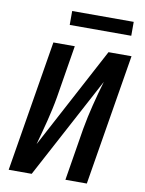

<svg xmlns="http://www.w3.org/2000/svg" viewBox="-99 -992 798 1060"><g transform="rotate(10 300.0 -462.0)"><path d="M25 0 146 -735H266L218 -441Q212 -406 204.5 -372Q197 -338 188.5 -303.5Q180 -269 170.5 -234.5Q161 -200 152 -166L455 -735H584L463 0H343L391 -294Q397 -329 404.5 -363Q412 -397 420.5 -431.5Q429 -466 438.5 -500.5Q448 -535 458 -569L154 0ZM218 -846V-924H563V-846Z"/></g></svg>

Font: Iosevka SS04 Extended Oblique
Style: Bold
Weight: 700
Width: 7
Italic angle: -9°
Monospace: yes
Designer: Belleve Invis
Foundry: Belleve Invis
Version: Version 19.0.0; ttfautohint (v1.8.4)